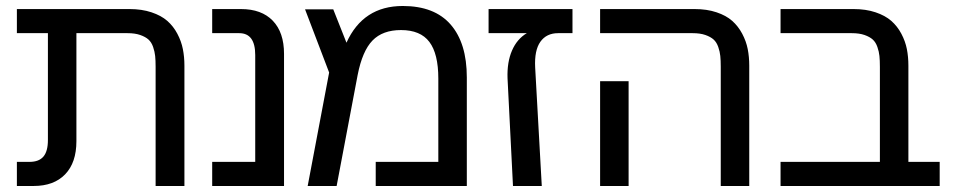

<svg xmlns="http://www.w3.org/2000/svg" viewBox="-20 -618 3178 638"><path d="M592.8 -399.9V0H497.1V-396Q497.1 -417.5 495.6 -431.9Q494.1 -446.3 488.8 -461.9Q483.4 -477.5 473.4 -486.6Q463.4 -495.6 446 -501.7Q428.7 -507.8 403.8 -507.8H233.9V-148.9Q233.9 -77.6 196.5 -38.8Q159.2 0 91.8 0H36.1V-80.1H78.1Q109.4 -80.1 124.3 -97.7Q139.2 -115.2 139.2 -152.8V-507.8H36.1V-587.9H410.2Q451.2 -587.9 483.4 -577.1Q515.6 -566.4 535.9 -548.6Q556.2 -530.8 569.3 -505.9Q582.5 -481 587.6 -455.1Q592.8 -429.2 592.8 -399.9Z M923.8 -439V0H685.1V-80.1H828.1V-435.1Q828.1 -507.8 774.9 -507.8H685.1V-587.9H780.8Q849.1 -587.9 886.5 -549.1Q923.8 -510.3 923.8 -439Z M1098.6 0H1002.4L1073.7 -377L993.7 -586.9H1087.4L1131.3 -476.1Q1186.5 -598.1 1318.4 -598.1Q1423.8 -598.1 1477.5 -536.4Q1531.2 -474.6 1531.2 -360.8V0H1228.5V-80.1H1436.5V-356.9Q1436.5 -439.5 1406.7 -478.8Q1377 -518.1 1312.5 -518.1Q1251.5 -518.1 1217.8 -483.4Q1184.1 -448.7 1168.5 -369.1Z M1684.6 0 1666.5 -357.9Q1664.6 -411.1 1681.2 -449.7Q1697.8 -488.3 1730.5 -507.8H1603.5V-587.9H1882.3V-507.8H1834.5Q1795.9 -507.8 1775.6 -479.2Q1755.4 -450.7 1758.3 -394L1780.3 0Z M2469.7 -399.9V0H2375V-396Q2375 -417.5 2373.5 -431.9Q2372.1 -446.3 2366.7 -461.9Q2361.3 -477.5 2351.3 -486.6Q2341.3 -495.6 2324 -501.7Q2306.6 -507.8 2281.7 -507.8H1974.1V-587.9H2288.1Q2329.1 -587.9 2361.1 -577.1Q2393.1 -566.4 2413.1 -548.6Q2433.1 -530.8 2446.3 -505.9Q2459.5 -481 2464.6 -455.1Q2469.7 -429.2 2469.7 -399.9ZM1974.1 -348.1H2068.8V0H1974.1Z M3102.5 -80.1V0H2573.7V-80.1H2903.8V-396Q2903.8 -417.5 2902.3 -431.9Q2900.9 -446.3 2895.5 -461.9Q2890.1 -477.5 2880.1 -486.6Q2870.1 -495.6 2852.8 -501.7Q2835.4 -507.8 2810.5 -507.8H2573.7V-587.9H2816.4Q2857.4 -587.9 2889.4 -577.1Q2921.4 -566.4 2941.7 -548.6Q2961.9 -530.8 2975.1 -505.9Q2988.3 -481 2993.4 -455.1Q2998.5 -429.2 2998.5 -399.9V-80.1Z"/></svg>

Font: LT Superior Med
Style: Regular
Weight: 500
Designer: Daniel Lyons
Foundry: LyonsType
Version: Version 1.000